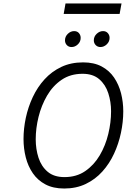

<svg xmlns="http://www.w3.org/2000/svg" viewBox="-20 -1070 732 1102"><path d="M348.5 12Q285.5 12 241 -11.5Q196.5 -35 168.8 -75.2Q141 -115.5 128 -166.5Q115 -217.5 115 -272Q115 -332 128.2 -394Q141.5 -456 168.2 -513Q195 -570 235.8 -614.8Q276.5 -659.5 331.8 -685.8Q387 -712 457 -712Q519.5 -712 563.5 -688.5Q607.5 -665 634.8 -624.8Q662 -584.5 674.8 -534.5Q687.5 -484.5 687.5 -431Q687.5 -370.5 674.2 -307.8Q661 -245 634.5 -187.8Q608 -130.5 567.5 -85.5Q527 -40.5 472.2 -14.2Q417.5 12 348.5 12ZM350 -53.5Q419 -53.5 469.2 -88Q519.5 -122.5 552.5 -178.5Q585.5 -234.5 601.5 -301Q617.5 -367.5 617.5 -431.5Q617.5 -485.5 601.5 -535Q585.5 -584.5 549.5 -615.5Q513.5 -646.5 454 -646.5Q384.5 -646.5 333.8 -612Q283 -577.5 250.2 -521.2Q217.5 -465 201.2 -399.2Q185 -333.5 185 -270.5Q185 -214 201.2 -164.2Q217.5 -114.5 253.8 -84Q290 -53.5 350 -53.5ZM556.5 -800Q540 -800 529.2 -811.2Q518.5 -822.5 518.5 -838.5Q518.5 -860.5 535 -876Q551.5 -891.5 571.5 -891.5Q588.5 -891.5 598.8 -880Q609 -868.5 609 -852.5Q609 -831 592.8 -815.5Q576.5 -800 556.5 -800ZM390.5 -800Q374 -800 363.5 -811.2Q353 -822.5 353 -838.5Q353 -860 369.2 -875.8Q385.5 -891.5 405.5 -891.5Q423 -891.5 433 -880Q443 -868.5 443 -852.5Q443 -831 427 -815.5Q411 -800 390.5 -800ZM345.5 -990 356 -1050H677.5L666.5 -990Z"/></svg>

Font: Overpass Light
Style: Italic
Weight: 300
Italic angle: -10°
Designer: Delve Withrington, Dave Bailey, Thomas Jockin
Foundry: Delve Fonts LLC
Version: Version 4.000; ttfautohint (v1.8.3)